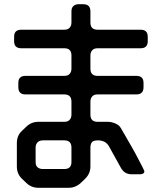

<svg xmlns="http://www.w3.org/2000/svg" viewBox="-20 -787 768 911"><path d="M149 -18V-87Q149 -102 158 -111.5Q167 -121 184 -121H285Q319 -121 319 -87V-18Q319 15 285 15H184Q168 15 158.5 7Q149 -1 149 -18ZM84 61 104 80Q128 104 162 104H306Q325 104 339 97Q351 92 360 84Q369 76 378 67L385 60Q409 36 409 3V-87Q409 -102 415.5 -111.5Q422 -121 445 -121Q482 -121 498 -91L554 10Q571 40 605 40H643Q665 40 665 25Q665 22 638 -29Q625 -55 603.5 -92.5Q582 -130 553 -180Q545 -194 526.5 -201.5Q508 -209 493 -209H443Q409 -209 409 -243V-305Q409 -320 417.5 -329.5Q426 -339 443 -339H627Q661 -339 661 -373V-394Q661 -427 627 -427H443Q409 -427 409 -461V-524Q409 -539 417.5 -548.5Q426 -558 443 -558H647Q681 -558 681 -591V-613Q681 -646 647 -646H443Q409 -646 409 -680V-733Q409 -767 375 -767H353Q338 -767 328.5 -758.5Q319 -750 319 -733V-680Q319 -665 310.5 -655.5Q302 -646 285 -646H81Q47 -646 47 -613V-591Q47 -558 81 -558H285Q319 -558 319 -524V-461Q319 -446 310.5 -436.5Q302 -427 285 -427H101Q67 -427 67 -394V-373Q67 -339 101 -339H285Q319 -339 319 -305V-243Q319 -228 310.5 -218.5Q302 -209 285 -209H162Q128 -209 104 -185L84 -166Q60 -144 60 -108V3Q60 38 84 61Z"/></svg>

Font: WD-XL Lubrifont TC
Style: Regular
Weight: 400
Designer: [WD-XL Lubrifont] Copyright 2020-2022 (c) NightFurySL2001, Skr-ZERO; [ZCOOL QingKe HuangYou] Copyright 2018-2022 (c) The
Version: Version 2.001;hotconv 1.1.1;makeotfexe 2.6.0